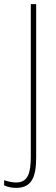

<svg xmlns="http://www.w3.org/2000/svg" viewBox="-65 -734 271 929"><path d="M13 175C84 175 110 129 110 30V-714H84V23C84 102 71 149 13 149C-7 149 -26 144 -45 138V163C-28 171 -8 175 13 175Z"/></svg>

Font: Noto Sans Arabic ExtCond Thin
Style: Regular
Weight: 100
Width: 2
Designer: Monotype Design Team, Nadine Chahine, Nizar Qandah and Khaled Hosny
Foundry: Monotype Imaging Inc.
Version: Version 2.012